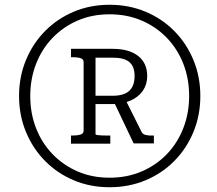

<svg xmlns="http://www.w3.org/2000/svg" viewBox="-20 -758 911 806"><path d="M440 -12Q513 -12 574 -38Q635 -64 680 -110.5Q725 -157 749.5 -220Q774 -283 774 -355Q774 -428 749.5 -490.5Q725 -553 680 -599.5Q635 -646 574 -672Q513 -698 440 -698Q367 -698 306.5 -672Q246 -646 201 -599.5Q156 -553 131.5 -490Q107 -427 107 -355Q107 -282 131.5 -219.5Q156 -157 201 -110.5Q246 -64 306.5 -38Q367 -12 440 -12ZM440 28Q359 28 290 -1Q221 -30 169.5 -82Q118 -134 89 -204Q60 -274 60 -355Q60 -436 89 -506Q118 -576 169.5 -628Q221 -680 290 -709Q359 -738 440 -738Q521 -738 590.5 -709Q660 -680 711.5 -628Q763 -576 792 -506Q821 -436 821 -355Q821 -274 792 -204Q763 -134 711.5 -82Q660 -30 590.5 -1Q521 28 440 28ZM278 -155V-189H284Q304 -189 317.5 -193Q331 -197 331 -209V-498Q331 -510 317.5 -514Q304 -518 283 -518H278V-553H453Q522 -553 560 -523Q598 -493 598 -439Q598 -404 580 -377.5Q562 -351 528.5 -336Q495 -321 449 -321H381V-195Q381 -192 388.5 -191Q396 -190 407 -189.5Q418 -189 429 -189H443V-155ZM453 -516H381V-356H452Q501 -356 523 -377Q545 -398 545 -439Q545 -479 523 -497.5Q501 -516 453 -516ZM454 -339 502 -349 574 -205Q579 -195 589.5 -192Q600 -189 613 -189H626V-156H541Z"/></svg>

Font: Roboto Serif 20pt ExtraLight
Style: Italic
Weight: 250
Italic angle: -10°
Version: Version 1.007